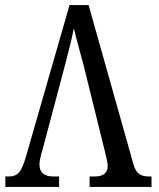

<svg xmlns="http://www.w3.org/2000/svg" viewBox="-20 -734 625 754"><path d="M309 -475Q297 -520 287 -556.5Q277 -593 270 -623Q258 -563 237 -485L146 -142Q142 -130 138.5 -114.5Q135 -99 135 -88Q135 -41 190 -41H212V0H1V-41H16Q40 -41 54 -56Q68 -71 82 -119L253 -714H328L504 -89Q512 -61 526 -51Q540 -41 566 -41H575V0H332V-41H352Q403 -41 403 -83Q403 -92 399.5 -106.5Q396 -121 393 -135Z"/></svg>

Font: Noto Serif Condensed
Style: Regular
Weight: 400
Width: 3
Designer: Monotype Design Team
Foundry: Monotype Imaging Inc.
Version: Version 2.013; ttfautohint (v1.8.4.7-5d5b)